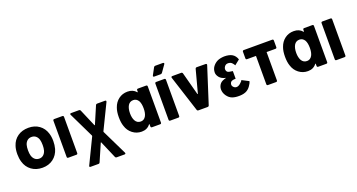

<svg xmlns="http://www.w3.org/2000/svg" viewBox="-50 -1452 4461 2398"><g transform="rotate(-20 2181.0 -253.0)"><path d="M53 -156Q39 -203 39 -258Q39 -319 54 -364Q77 -438 136.5 -480Q196 -522 281 -522Q363 -522 421.5 -480Q480 -438 503 -365Q518 -319 518 -260Q518 -208 505 -159Q482 -81 422.5 -36.5Q363 8 280 8Q195 8 135 -36Q75 -80 53 -156ZM368 -188Q376 -215 376 -258Q376 -300 368 -329Q358 -363 335 -382Q312 -401 278 -401Q245 -401 222 -382Q199 -363 189 -329Q181 -300 181 -258Q181 -217 189 -188Q199 -153 222.5 -133Q246 -113 280 -113Q312 -113 335 -133Q358 -153 368 -188Z M606 -17V-497Q606 -514 623 -514H730Q747 -514 747 -497V-17Q747 0 730 0H623Q606 0 606 -17Z M831 191Q831 186 834 182L995 -151Q996 -155 995 -159L834 -492Q831 -497 831 -501Q831 -506 834.5 -509Q838 -512 844 -512H952Q965 -512 970 -500L1068 -271Q1070 -268 1072 -268Q1074 -268 1075 -271L1173 -500Q1178 -512 1191 -512H1299Q1304 -512 1307.5 -509Q1311 -506 1311 -501Q1311 -497 1309 -492L1147 -159Q1146 -155 1147 -151L1309 182Q1311 186 1311 191Q1311 196 1307.5 199Q1304 202 1299 202H1191Q1178 202 1173 190L1075 -38Q1074 -41 1072 -41Q1070 -41 1068 -38L969 190Q964 202 952 202H844Q838 202 834.5 199Q831 196 831 191Z M1736 -514H1843Q1860 -514 1860 -497V-17Q1860 0 1843 0H1736Q1719 0 1719 -17V-44Q1719 -48 1716.5 -48.5Q1714 -49 1712 -46Q1671 8 1598 8Q1530 8 1477.5 -32.5Q1425 -73 1405 -139Q1388 -187 1388 -259Q1388 -333 1407 -383Q1429 -447 1479.5 -485Q1530 -523 1598 -523Q1672 -523 1712 -474Q1714 -471 1716.5 -472Q1719 -473 1719 -477V-497Q1719 -514 1736 -514ZM1718 -257Q1718 -323 1697 -360Q1672 -399 1630 -399Q1584 -399 1560 -361Q1536 -321 1536 -256Q1536 -197 1557 -158Q1581 -115 1630 -115Q1674 -115 1698 -158Q1718 -195 1718 -257Z M1961 -17V-497Q1961 -514 1978 -514H2085Q2102 -514 2102 -497V-17Q2102 0 2085 0H1978Q1961 0 1961 -17ZM1964 -596Q1964 -601 1967 -605L2016 -696Q2022 -708 2036 -708H2137Q2144 -708 2148 -705Q2152 -702 2152 -697Q2152 -692 2148 -687L2084 -596Q2076 -585 2063 -585H1979Q1964 -585 1964 -596Z M2333 -14 2178 -495Q2177 -497 2177 -501Q2177 -507 2181 -510.5Q2185 -514 2192 -514H2310Q2324 -514 2329 -499L2409 -199Q2410 -195 2413 -195Q2416 -195 2417 -199L2497 -499Q2502 -514 2516 -514L2634 -513Q2643 -513 2647 -507.5Q2651 -502 2648 -494L2494 -14Q2489 0 2474 0H2352Q2338 0 2333 -14Z M2816 -263Q2757 -276 2731 -308.5Q2705 -341 2705 -372Q2705 -418 2729 -450.5Q2753 -483 2788 -501.5Q2823 -520 2883 -523Q2951 -523 2989.5 -499.5Q3028 -476 3045 -425L2977 -371Q2970 -386 2952 -405.5Q2934 -425 2902 -426.5Q2870 -428 2852.5 -403Q2835 -378 2842 -352.5Q2849 -327 2876.5 -321.5Q2904 -316 2922 -314Q2923 -313 2924 -313V-213Q2923 -213 2922 -212Q2899 -213 2877 -206Q2855 -199 2848 -173.5Q2841 -148 2861.5 -127.5Q2882 -107 2908.5 -111Q2935 -115 2964 -145Q2979 -157 2985 -172L3076 -125Q3071 -101 3056 -81Q3033 -40 2997 -18.5Q2961 3 2902.5 5Q2844 7 2803.5 -7.5Q2763 -22 2734.5 -62.5Q2706 -103 2706 -148Q2706 -190 2734 -223Q2757 -249 2816 -263Z M3401 -393V-17Q3401 0 3384 0H3277Q3260 0 3260 -17V-393H3142Q3125 -393 3125 -410V-497Q3125 -514 3142 -514H3519Q3536 -514 3536 -497V-410Q3536 -393 3519 -393Z M3945 -514H4052Q4069 -514 4069 -497V-17Q4069 0 4052 0H3945Q3928 0 3928 -17V-44Q3928 -48 3925.5 -48.5Q3923 -49 3921 -46Q3880 8 3807 8Q3739 8 3686.5 -32.5Q3634 -73 3614 -139Q3597 -187 3597 -259Q3597 -333 3616 -383Q3638 -447 3688.5 -485Q3739 -523 3807 -523Q3881 -523 3921 -474Q3923 -471 3925.5 -472Q3928 -473 3928 -477V-497Q3928 -514 3945 -514ZM3927 -257Q3927 -323 3906 -360Q3881 -399 3839 -399Q3793 -399 3769 -361Q3745 -321 3745 -256Q3745 -197 3766 -158Q3790 -115 3839 -115Q3883 -115 3907 -158Q3927 -195 3927 -257Z M4170 -17V-497Q4170 -514 4187 -514H4294Q4311 -514 4311 -497V-17Q4311 0 4294 0H4187Q4170 0 4170 -17Z"/></g></svg>

Font: Barlow
Style: Bold
Weight: 700
Designer: Jeremy Tribby
Foundry: Jeremy Tribby
Version: Version 1.101 August 23, 2024